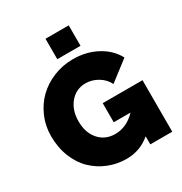

<svg xmlns="http://www.w3.org/2000/svg" viewBox="-208 -1065 1154 1220"><g transform="rotate(-30 369.5 -454.5)"><path d="M472.2 -914.1V-764.2H301.8V-914.1ZM412.1 -377.9H704.1V0H543V-59.1Q467.8 4.9 368.2 4.9Q298.3 4.9 236.1 -20.3Q173.8 -45.4 126.2 -91.1Q78.6 -136.7 50.8 -206.5Q22.9 -276.4 22.9 -360.8Q22.9 -434.6 51.3 -500Q79.6 -565.4 127.9 -612.5Q176.3 -659.7 243.9 -687.3Q311.5 -714.8 387.2 -714.8Q483.4 -714.8 561 -673.3Q638.7 -631.8 676.8 -560.1L532.2 -449.2Q511.7 -491.2 469.2 -516.6Q426.8 -542 379.9 -542Q310.5 -542 265.9 -489.3Q221.2 -436.5 221.2 -354Q221.2 -270.5 266.4 -219.2Q311.5 -168 384.8 -168Q468.3 -168 535.2 -237.8H412.1Z"/></g></svg>

Font: Rawline Black
Style: Regular
Weight: 900
Designer: Matt McInerney, Pablo Impallari, Rodrigo Fuenzalida
Foundry: Matt McInerney, Pablo Impallari, Rodrigo Fuenzalida
Version: Version 4.020;PS 004.020;hotconv 1.0.88;makeotf.lib2.5.64775